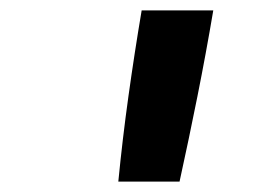

<svg xmlns="http://www.w3.org/2000/svg" viewBox="-20 -792 540 370"><path d="M208 -442Q216 -524 227.5 -606.5Q239 -689 253 -772H391Q377 -689 360.5 -606.5Q344 -524 326 -442Z"/></svg>

Font: Iosevka Curly Extrabold
Style: Italic
Weight: 800
Italic angle: -9°
Monospace: yes
Designer: Belleve Invis
Foundry: Belleve Invis
Version: Version 22.1.2; ttfautohint (v1.8.4)